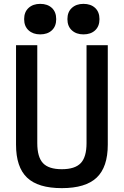

<svg xmlns="http://www.w3.org/2000/svg" viewBox="-20 -964 640 994"><path d="M300 10Q177 10 120 -44.5Q63 -99 63 -215V-730H173V-223Q173 -151 202.5 -119.5Q232 -88 300 -88Q368 -88 398 -119.5Q428 -151 428 -223V-730H538V-215Q538 -99 480.5 -44.5Q423 10 300 10ZM188 -786Q151 -786 128 -807Q105 -828 105 -865Q105 -902 128 -923Q151 -944 188 -944Q226 -944 248.5 -923Q271 -902 271 -865Q271 -828 248.5 -807Q226 -786 188 -786ZM412 -786Q375 -786 352 -807Q329 -828 329 -865Q329 -902 352 -923Q375 -944 412 -944Q450 -944 472.5 -923Q495 -902 495 -865Q495 -828 472.5 -807Q450 -786 412 -786Z"/></svg>

Font: M PLUS Code Latin 60 Medium
Style: Regular
Weight: 500
Width: 7
Monospace: yes
Designer: Coji Morishita
Foundry: UNDERFOREST DESIGN
Version: Version 1.005; ttfautohint (v1.8.3)